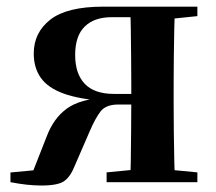

<svg xmlns="http://www.w3.org/2000/svg" viewBox="-20 -556 660 586"><path d="M295 -535.7H582.4V-506.8L472.7 -495.5L442.8 -503.5H320.4Q267.7 -503.5 238.5 -474.9Q209.4 -446.3 209.4 -388.3Q209.4 -330.9 238.8 -300.1Q268.2 -269.4 327.6 -269.4H442.8V-237H341Q303.2 -237 286.8 -215.8Q270.5 -194.5 253.6 -154.9L208 -49.7Q195 -16.8 175.9 -3.3Q156.9 10.2 106.8 10.2Q84.7 10.2 61.6 7.7Q38.6 5.2 11.9 0V-29.6L148.5 -42.4L72.1 -11.2L122.7 -139.9Q143.8 -195.5 184.2 -224.7Q224.6 -253.9 302 -258.1L298.5 -247.9Q221.1 -253.3 173.5 -270.7Q126 -288.1 104.5 -318.6Q83 -349.1 83 -392.7Q83 -456.4 133.5 -496Q184.1 -535.7 295 -535.7ZM377.7 0Q378.7 -25.5 379.2 -67.9Q379.7 -110.4 380.2 -158.9Q380.7 -207.5 380.7 -248.7V-301.2Q380.7 -335.7 380.2 -381Q379.7 -426.4 379.2 -468.7Q378.7 -511 377.7 -535.7H513.8Q512.8 -511 511.9 -468.7Q511 -426.4 510.5 -381Q510 -335.7 510 -301.2V-234.8Q510 -200 510.5 -154.7Q511 -109.4 511.9 -67.4Q512.8 -25.5 513.8 0ZM305.4 0V-29.9L411.6 -40.2H475.2L582.4 -29.9V0Z"/></svg>

Font: Noto Serif KR ExtraLight
Style: Regular
Weight: 200
Designer: Ryoko NISHIZUKA 西塚涼子 (kana & ideographs); Frank Grießhammer (Latin, Greek & Cyrillic); Wenlong ZHANG 张文龙 (bopomofo); San
Foundry: Adobe
Version: Version 2.002-H1;hotconv 1.1.0;makeotfexe 2.6.0